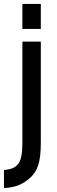

<svg xmlns="http://www.w3.org/2000/svg" viewBox="-46 -759 286 969"><path d="M-26 190C22 188 58 176 91 151C143 112 160 63 160 -38V-549H67V-39C67 63 46 93 -26 99ZM67 -613H160V-739H67Z"/></svg>

Font: Involve Medium
Style: Regular
Weight: 500
Designer: Stefan Peev
Foundry: Context Ltd.
Version: Version 1.001